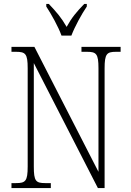

<svg xmlns="http://www.w3.org/2000/svg" viewBox="-20 -951 660 971"><path d="M291 -771H341C358 -816 393 -880 419 -918V-931H406C367 -891 342 -861 317 -815C291 -861 265 -891 227 -931H214V-918C239 -880 275 -816 291 -771ZM38 0H237V-25H209C161 -25 151 -35 151 -109V-632L475 0H509V-605C509 -679 520 -689 567 -689H590V-714H392V-689H420C467 -689 478 -679 478 -606V-82L154 -714H38V-689H61C109 -689 120 -679 120 -606V-109C120 -35 109 -25 61 -25H38Z"/></svg>

Font: Noto Serif Devanagari Condensed ExtraLight
Style: Regular
Weight: 200
Width: 3
Designer: Universal Thirst, Indian Type Foundry and the Monotype Design Team
Foundry: Monotype Imaging Inc.
Version: Version 2.004